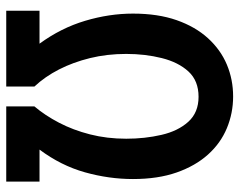

<svg xmlns="http://www.w3.org/2000/svg" viewBox="-94 -640 749 600"><g transform="rotate(-90 280.0 -339.5)"><path d="M279 15Q227 15 180 -4.5Q133 -24 97.5 -63.5Q62 -103 41.5 -161.5Q21 -220 21 -298Q21 -373 42 -448Q63 -523 113 -590H13V-694H248V-606Q220 -573 197 -529Q174 -485 160.5 -432Q147 -379 147 -319Q147 -261 159 -209Q171 -157 200 -125Q229 -93 278 -93Q328 -93 357 -124.5Q386 -156 399 -208Q412 -260 412 -319Q412 -379 399 -432Q386 -485 363.5 -529Q341 -573 310 -606V-694H547V-590H444Q493 -523 515.5 -447.5Q538 -372 538 -298Q538 -220 517.5 -161.5Q497 -103 461 -63.5Q425 -24 378.5 -4.5Q332 15 279 15Z"/></g></svg>

Font: Ubuntu Sans Mono SemiBold
Style: Regular
Weight: 600
Monospace: yes
Designer: Dalton Maag Ltd
Foundry: Dalton Maag Ltd
Version: Version 1.006